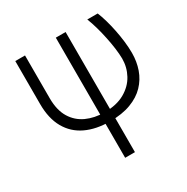

<svg xmlns="http://www.w3.org/2000/svg" viewBox="-175 -696 1049 1078"><g transform="rotate(-30 349.0 -156.5)"><path d="M67.9 -545.9H130.9V-267.1Q131.3 -190.4 161.1 -141.6Q190.9 -92.8 242.4 -69.3Q293.9 -45.9 357.4 -45.9Q437 -45.9 489.7 -75.9Q542.5 -106 568.6 -154.3Q594.7 -202.6 594.7 -258.3Q594.2 -288.6 589.4 -325.2Q584.5 -361.8 576.4 -400.4Q568.4 -439 557.9 -476.3Q547.4 -513.7 534.7 -545.9H602.1Q613.3 -518.6 623.3 -483.9Q633.3 -449.2 641.1 -410.4Q648.9 -371.6 653.6 -332.5Q658.2 -293.5 658.2 -258.3Q658.2 -202.1 640.9 -152.8Q623.5 -103.5 587.6 -66.2Q551.8 -28.8 495.1 -7.6Q438.5 13.7 359.9 13.7Q270.5 13.7 204.8 -17.3Q139.2 -48.3 103.5 -111.1Q67.9 -173.8 67.9 -267.1ZM330.6 -545.9H394V232.9H330.6Z"/></g></svg>

Font: Inter Tight Light
Style: Regular
Weight: 300
Designer: Rasmus Andersson
Foundry: rsms
Version: Version 3.004